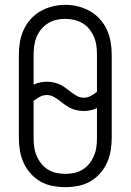

<svg xmlns="http://www.w3.org/2000/svg" viewBox="-20 -766 540 794"><path d="M250 8Q224 8 197.5 3Q171 -2 148 -15Q125 -28 107 -48Q89 -68 78 -92Q67 -116 62.5 -142.5Q58 -169 58 -195V-540Q58 -567 62.5 -593Q67 -619 78 -643Q89 -667 107 -687Q125 -707 148 -720Q171 -733 197 -739.5Q223 -746 250 -746Q277 -746 303 -739.5Q329 -733 352 -720Q375 -707 393 -687Q411 -667 422 -643Q433 -619 437.5 -593Q442 -567 442 -540V-195Q442 -169 437.5 -142.5Q433 -116 422 -92Q411 -68 393 -48Q375 -28 352 -15Q329 -2 302.5 3Q276 8 250 8ZM327 -362Q342 -362 355.5 -369.5Q369 -377 381 -386V-540Q381 -559 378.5 -577.5Q376 -596 368.5 -613.5Q361 -631 349 -646Q337 -661 320.5 -670.5Q304 -680 285.5 -684Q267 -688 248 -688Q230 -688 211.5 -683.5Q193 -679 177.5 -669Q162 -659 150 -644.5Q138 -630 131 -612.5Q124 -595 121.5 -577Q119 -559 119 -540V-416Q132 -422 145.5 -425Q159 -428 173 -428Q188 -428 202 -425Q216 -422 228.5 -416Q241 -410 252.5 -401.5Q264 -393 275.5 -384Q287 -375 299.5 -368.5Q312 -362 327 -362ZM250 -47Q269 -47 287.5 -51Q306 -55 322 -65Q338 -75 349.5 -89.5Q361 -104 368.5 -121.5Q376 -139 378.5 -157.5Q381 -176 381 -195V-319Q368 -313 354.5 -310Q341 -307 327 -307Q312 -307 298 -310Q284 -313 271.5 -319Q259 -325 247.5 -333.5Q236 -342 224.5 -351Q213 -360 200.5 -366.5Q188 -373 173 -373Q158 -373 144.5 -365.5Q131 -358 119 -349V-195Q119 -176 121.5 -157.5Q124 -139 131.5 -121.5Q139 -104 150.5 -89.5Q162 -75 178 -65Q194 -55 212.5 -51Q231 -47 250 -47Z"/></svg>

Font: Iosevka Term Light
Style: Regular
Weight: 300
Monospace: yes
Designer: Belleve Invis
Foundry: Belleve Invis
Version: Version 9.0.1; ttfautohint (v1.8.3)